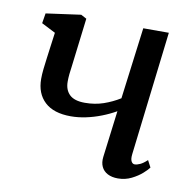

<svg xmlns="http://www.w3.org/2000/svg" viewBox="-69 -636 719 715"><g transform="rotate(10 290.5 -278.5)"><path d="M203 -555.3 184.4 -402.6Q182.7 -386.2 180.5 -370.6Q178.2 -354.9 176.7 -340.6Q175.3 -326.3 175.3 -312.6Q175.3 -281.5 193.7 -263.7Q212.1 -246 251.7 -246Q289.6 -246 322.1 -257.2Q354.5 -268.4 383.3 -286.3L418.1 -557.1H514.8L459 -87.9Q456.9 -69.9 461.6 -61.1Q466.3 -52.4 474.1 -52.4Q482.9 -52.4 494.5 -57.7Q506.2 -63 520.9 -76.8L534.5 -50.9Q528.7 -42.4 512.5 -27.9Q496.3 -13.4 472.8 -1.7Q449.2 10 421.7 10Q398.8 10 382.7 1.6Q366.7 -6.8 359.4 -22.4Q352 -38.1 354.7 -59.8L376.9 -236.2Q351.9 -221.8 323.2 -210.7Q294.6 -199.6 265.4 -193.5Q236.3 -187.4 208.7 -187.4Q143.8 -187.4 110.1 -218.9Q76.3 -250.5 76.3 -305.8Q76.3 -322.7 78.5 -343Q80.6 -363.4 83.6 -384.3Q86.5 -405.3 88.8 -423.4L96.9 -483.4L44 -510.4L50.2 -548.4L181.9 -566.6Z"/></g></svg>

Font: Merriweather Light
Style: Italic
Weight: 300
Italic angle: -7.8°
Designer: Eben Sorkin
Foundry: Eben Sorkin
Version: Version 2.101